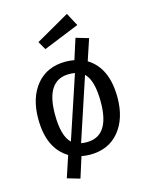

<svg xmlns="http://www.w3.org/2000/svg" viewBox="-135 -885 854 1099"><g transform="rotate(-15 292.0 -335.5)"><path d="M412 -724 200 -638 172 -687 371 -801ZM416 -508Q527 -440 527 -264Q527 -140 464.5 -64Q402 12 292 12Q268 12 241 7L202 130L127 108L169 -19Q57 -87 57 -263Q57 -388 119.5 -463.5Q182 -539 293 -539Q317 -539 344 -534L383 -656L458 -634ZM293 -465Q156 -465 156 -263Q156 -134 204 -89L328 -462Q311 -465 293 -465ZM292 -62Q428 -62 428 -264Q428 -393 381 -437L258 -65Q273 -62 292 -62Z"/></g></svg>

Font: Fira Sans
Style: Regular
Weight: 400
Designer: Carrois Corporate & Edenspiekermann AG
Foundry: Carrois Corporate GbR & Edenspiekermann AG
Version: Version 4.106;PS 004.106;hotconv 1.0.70;makeotf.lib2.5.58329